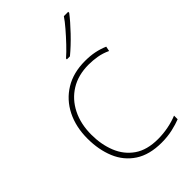

<svg xmlns="http://www.w3.org/2000/svg" viewBox="-234 -848 939 939"><g transform="rotate(-45 236.0 -378.0)"><path d="M302 10Q218 10 164 -25.5Q110 -61 84.5 -122.5Q59 -184 59 -261Q59 -342 90.5 -404.5Q122 -467 180 -502.5Q238 -538 319 -538Q355 -538 384.5 -532Q414 -526 442 -514L437 -489Q407 -503 377.5 -508Q348 -513 319 -513Q247 -513 195 -481Q143 -449 114.5 -392Q86 -335 86 -261Q86 -193 108.5 -137Q131 -81 178.5 -48Q226 -15 302 -15Q338 -15 373.5 -22Q409 -29 438 -41V-16Q413 -6 378 2Q343 10 302 10ZM431 -759Q405 -725 364 -682Q323 -639 283 -606H262V-612Q285 -632 311.5 -660Q338 -688 362.5 -716.5Q387 -745 401 -766H431Z"/></g></svg>

Font: Noto Sans Lao Looped Thin
Style: Regular
Weight: 100
Designer: Mark Frömberg, Ben Mitchell
Foundry: The Fontpad Ltd
Version: Version 1.002; ttfautohint (v1.8.4.7-5d5b)